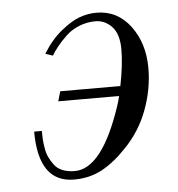

<svg xmlns="http://www.w3.org/2000/svg" viewBox="-41 -495 507 547"><g transform="rotate(-5 212.0 -222.0)"><path d="M48 -134H70Q70 -121 70.5 -111.5Q71 -102 73.5 -86Q76 -70 81.5 -58.5Q87 -47 95.5 -35.5Q104 -24 119 -18Q134 -12 154 -12Q232 -12 290 -186Q293 -194 298 -214H124L132 -242H304Q316 -302 316 -346Q316 -390 296 -411Q276 -432 249 -432Q225 -432 202.5 -423Q180 -414 164 -398.5Q148 -383 138 -370.5Q128 -358 120 -345L99 -352Q122 -390 152 -414.5Q182 -439 206 -447.5Q230 -456 254 -456Q314 -456 351 -406.5Q388 -357 388 -286Q388 -226 366 -167Q344 -108 300 -63Q265 -26 229.5 -7Q194 12 150 12Q48 12 48 -134Z"/></g></svg>

Font: Old Standard TT
Style: Italic
Weight: 400
Italic angle: -15.2°
Designer: Alexey Kryukov <alexios@thessalonica.org.ru>
Version: Version 2.2